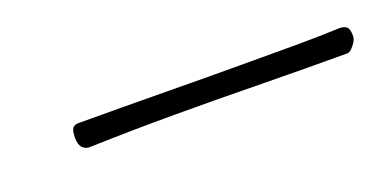

<svg xmlns="http://www.w3.org/2000/svg" viewBox="-19 -349 403 202"><g transform="rotate(-20 182.0 -248.0)"><path d="M63 -233.9Q58.6 -233.9 55.4 -237.3Q52.2 -240.7 52.2 -248.5Q52.2 -255.9 54.2 -258.8Q56.2 -261.7 60.5 -261.7Q109.4 -261.7 157.7 -261.2Q206.1 -260.7 254.9 -260.7Q279.8 -260.7 304 -260.7Q328.1 -260.7 353 -261.7Q358.4 -261.7 361.1 -259.3Q363.8 -256.8 363.8 -249Q363.8 -244.6 359.4 -239.3Q355 -233.9 352.1 -233.9Q303.7 -233.9 255.9 -234.6Q208 -235.4 159.2 -235.4Q111.3 -235.4 63 -233.9Z"/></g></svg>

Font: IM FELL French Canon
Style: Italic
Weight: 400
Italic angle: -17°
Designer: Igino Marini
Foundry: Igino Marini
Version: 3.00